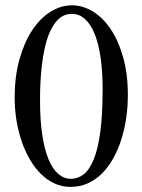

<svg xmlns="http://www.w3.org/2000/svg" viewBox="-20 -697 540 728"><path d="M464.8 -336.9Q464.8 -292.5 458.5 -249.3Q452.1 -206.1 439.7 -167.2Q427.2 -128.4 408.9 -95.7Q390.6 -63 366.5 -39.1Q342.3 -15.1 312.5 -1.7Q282.7 11.7 247.1 11.7Q214.8 11.7 186.5 -1.5Q158.2 -14.6 134.8 -37.8Q111.3 -61 92.8 -93.3Q74.2 -125.5 61.5 -163.1Q48.8 -200.7 42.2 -242.4Q35.6 -284.2 35.6 -327.1Q35.6 -406.2 53.5 -470.7Q71.3 -535.2 101.3 -581.1Q131.3 -627 170.7 -651.9Q210 -676.8 252.4 -676.8Q294.4 -676.8 332.8 -653.1Q371.1 -629.4 400.4 -585.4Q429.7 -541.5 447.3 -478.5Q464.8 -415.5 464.8 -336.9ZM369.1 -358.9Q369.1 -424.8 361.6 -477.8Q354 -530.8 339.1 -567.9Q324.2 -605 302.2 -624.8Q280.3 -644.5 251.5 -644.5Q237.8 -644.5 223.4 -638.7Q209 -632.8 195.8 -618.4Q182.6 -604 170.9 -579.8Q159.2 -555.7 150.6 -519Q142.1 -482.4 137 -432.4Q131.8 -382.3 131.8 -315.9Q131.8 -242.2 140.1 -186.5Q148.4 -130.9 163.8 -93.5Q179.2 -56.2 200.9 -37.6Q222.7 -19 249 -19Q275.4 -19 297.4 -36.1Q319.3 -53.2 335.4 -92.8Q351.6 -132.3 360.4 -197.5Q369.1 -262.7 369.1 -358.9Z"/></svg>

Font: Doulos SIL
Style: Regular
Weight: 400
Designer: Walt Agee, Victor Gaultney, Peter Martin, Debbi Hosken
Foundry: SIL International
Version: Version 4.110; 2011; Maintenance release